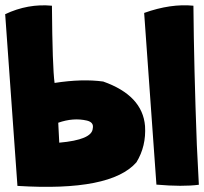

<svg xmlns="http://www.w3.org/2000/svg" viewBox="-20 -715 789 742"><path d="M180.7 -692.9Q182.6 -455.1 190.9 -394.5Q297.9 -411.1 378.9 -399.9Q530.8 -346.2 540.5 -228Q545.4 -149.9 507.3 -87.9Q408.2 25.9 47.4 3.4L0 -660.2Q87.9 -701.7 180.7 -692.9ZM209 -163.6Q335.4 -174.8 338.4 -218.3Q343.8 -242.2 315.9 -249Q263.2 -261.2 205.1 -240.7ZM727.5 -692.9Q729.5 -455.1 740.7 -154.8L748.5 -1Q686 7.3 584.5 -1.5L537.1 -665Q639.6 -701.7 727.5 -692.9Z"/></svg>

Font: Lapsus Pro (theguybrush.com)
Style: Bold
Weight: 700
Designer: Jose Roses
Version: Version 1.00 February 9, 2018, initial release